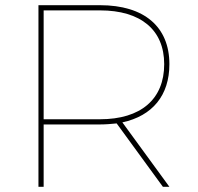

<svg xmlns="http://www.w3.org/2000/svg" viewBox="-20 -719 762 739"><path d="M632 -472C632 -616 535 -699 365 -699H128V0H148V-240H365C388 -240 409 -242 429 -244L607 0H632L451 -248C567 -273 632 -352 632 -472ZM148 -260V-679H365C522 -679 612 -604 612 -472C612 -337 522 -260 365 -260Z"/></svg>

Font: Montserrat Thin
Style: Regular
Weight: 250
Designer: Julieta Ulanovsky
Foundry: Julieta Ulanovsky
Version: Version 4.000